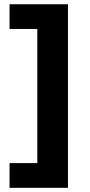

<svg xmlns="http://www.w3.org/2000/svg" viewBox="-20 -733 431 921"><path d="M25.8 49.4H159V-594H25.8V-712.6H306V168H25.8Z"/></svg>

Font: Work Sans
Style: Regular
Weight: 400
Designer: Wei Huang
Foundry: Wei Huang
Version: Version 2.006; ttfautohint (v1.8.1.43-b0c9)